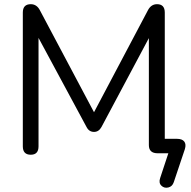

<svg xmlns="http://www.w3.org/2000/svg" viewBox="-20 -732 913 917"><path d="M863 -20 810 138Q803 159 783.5 163.5Q764 168 750.5 154.5Q737 141 745 118L784 0H733Q691 0 691 -39V-550L465 -126Q452 -102 429 -102Q405 -102 393 -126L164 -551V-33Q164 7 127 7Q89 7 89 -33V-672Q89 -712 127 -712Q155 -712 170 -684L429 -196L687 -684Q702 -712 730 -712Q767 -712 767 -672V-69H825Q850 -69 860 -56Q870 -43 863 -20Z"/></svg>

Font: Nunito
Style: Regular
Weight: 400
Designer: Vernon Adams
Foundry: Vernon Adams
Version: Version 3.602